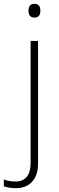

<svg xmlns="http://www.w3.org/2000/svg" viewBox="-71 -744 308 1004"><path d="M78 -688C78 -667 87 -652 108 -652C133 -652 140 -667 140 -688C140 -709 133 -724 108 -724C87 -724 78 -709 78 -688ZM13 240C80 240 128 197 128 112V-530H89V109C89 172 62 205 11 205C-10 205 -31 203 -51 194V230C-35 236 -14 240 13 240Z"/></svg>

Font: Noto Sans Thai Looped ExtraLight
Style: Regular
Weight: 200
Designer: Sasikarn Vongin, Ben Mitchell
Foundry: The Fontpad Ltd
Version: Version 1.001